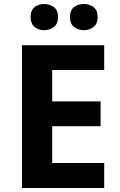

<svg xmlns="http://www.w3.org/2000/svg" viewBox="-20 -940 600 960"><path d="M501 0H90V-714H501V-590H241V-433H483V-309H241V-125H501ZM133 -854Q133 -889 153 -904.5Q173 -920 200.9 -920Q228.8 -920 249.4 -904.6Q270 -889.2 270 -854.4Q270 -821 249.4 -805Q228.8 -789 200.9 -789Q173 -789 153 -805.2Q133 -821.5 133 -854ZM330 -854Q330 -889 350.1 -904.5Q370.3 -920 398.6 -920Q427 -920 447.5 -904.6Q468 -889.2 468 -854.4Q468 -821 447.4 -805Q426.9 -789 399 -789Q370.5 -789 350.2 -805.2Q330 -821.5 330 -854Z"/></svg>

Font: Noto Sans Devanagari
Style: Regular
Weight: 400
Designer: Jelle Bosma - Monotype Design Team
Foundry: Monotype Imaging Inc.
Version: Version 2.003